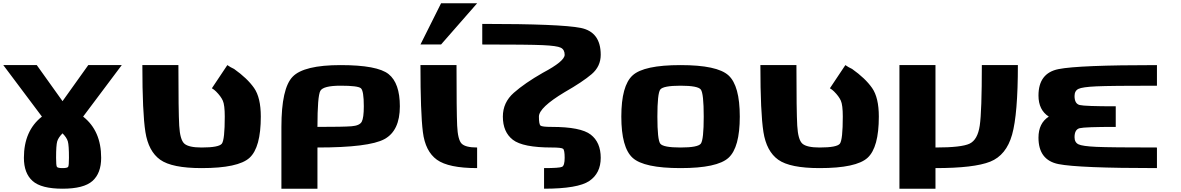

<svg xmlns="http://www.w3.org/2000/svg" viewBox="-20 -1020 7165 1165"><path d="M593.8 -62.5Q593.8 31.2 541 78.1Q488.3 125 359.4 125Q230.5 125 177.7 78.1Q125 31.2 125 -62.5Q125 -226.6 234.4 -312.5L0 -625H203.1L359.4 -406.2L515.6 -625H718.8L484.4 -312.5Q593.8 -226.6 593.8 -62.5ZM359.4 0Q388.7 0 393.6 -7.8Q398.4 -15.6 398.4 -62.5Q398.4 -138.7 391.6 -162.1Q384.8 -185.5 359.4 -210.9Q334 -185.5 327.1 -162.1Q320.3 -138.7 320.3 -62.5Q320.3 -15.6 325.2 -7.8Q330.1 0 359.4 0Z M1203.1 0Q1023.4 0 952.1 -50.8Q880.9 -101.6 862.3 -218.8Q843.8 -335.9 843.8 -625H1062.5Q1062.5 -343.8 1067.4 -257.8Q1072.3 -171.9 1098.6 -148.4Q1125 -125 1203.1 -125Q1308.6 -125 1326.2 -148.4Q1343.8 -171.9 1343.8 -312.5Q1343.8 -382.8 1332 -409.2Q1320.3 -435.5 1291 -464.8Q1279.3 -476.6 1265.6 -484.4L1359.4 -625Q1378.9 -611.3 1400.4 -601.6Q1480.5 -544.9 1521.5 -486.3Q1562.5 -427.7 1562.5 -312.5Q1562.5 -125 1494.1 -62.5Q1425.8 0 1203.1 0Z M2187.5 -375Q2187.5 -468.8 2169.9 -484.4Q2152.3 -500 2046.9 -500Q1941.4 -500 1923.8 -468.8Q1906.2 -437.5 1906.2 -250Q2064.5 -250 2113.3 -253.9Q2162.1 -257.8 2174.8 -281.2Q2187.5 -304.7 2187.5 -375ZM2406.2 -375Q2406.2 -226.6 2312.5 -175.8Q2218.8 -125 1906.2 -125V125H1687.5V-250Q1687.5 -484.4 1755.9 -554.7Q1824.2 -625 2046.9 -625Q2269.5 -625 2337.9 -570.3Q2406.2 -515.6 2406.2 -375Z M2750 -625Q2750 -343.8 2753.9 -257.8Q2757.8 -171.9 2781.2 -148.4Q2804.7 -125 2875 -125V0Q2701.5 0 2631 -50.8Q2560.5 -101.6 2545.9 -218.8Q2531.2 -335.9 2531.2 -625ZM2656.2 -750H2531.2L2656.2 -1000H2875Z M3625 -62.5Q3625 31.2 3555.7 78.1Q3486.3 125 3281.2 125V0Q3375 0 3390.6 -7.8Q3406.2 -15.6 3406.2 -62.5Q3406.2 -109.4 3396.5 -117.2Q3386.7 -125 3328.1 -125Q3152.3 -125 3091.8 -171.9Q3031.2 -218.8 3031.2 -312.5Q3031.2 -398.4 3097.7 -457Q3164.1 -515.6 3273.4 -578.1Q3406.2 -648.4 3406.2 -687.5Q3406.2 -718.8 3382.8 -730.5Q3359.4 -742.2 3273.4 -746.1Q3187.5 -750 2906.2 -750V-875Q3382.8 -875 3503.9 -850.6Q3625 -826.2 3625 -687.5Q3625 -617.2 3570.3 -570.3Q3515.6 -523.4 3406.2 -460.9Q3250 -367.2 3250 -312.5Q3250 -265.6 3259.8 -257.8Q3269.5 -250 3328.1 -250Q3503.9 -250 3564.5 -203.1Q3625 -156.2 3625 -62.5Z M4250 -312.5Q4250 -453.1 4232.4 -476.6Q4214.8 -500 4109.4 -500Q4003.9 -500 3986.3 -476.6Q3968.8 -453.1 3968.8 -312.5Q3968.8 -171.9 3986.3 -148.4Q4003.9 -125 4109.4 -125Q4214.8 -125 4232.4 -148.4Q4250 -171.9 4250 -312.5ZM4468.8 -312.5Q4468.8 -125 4400.4 -62.5Q4332 0 4109.4 0Q3886.7 0 3818.4 -62.5Q3750 -125 3750 -312.5Q3750 -500 3818.4 -562.5Q3886.7 -625 4109.4 -625Q4332 -625 4400.4 -562.5Q4468.8 -500 4468.8 -312.5Z M4953.1 0Q4773.4 0 4702.1 -50.8Q4630.9 -101.6 4612.3 -218.8Q4593.8 -335.9 4593.8 -625H4812.5Q4812.5 -343.8 4817.4 -257.8Q4822.3 -171.9 4848.6 -148.4Q4875 -125 4953.1 -125Q5058.6 -125 5076.2 -148.4Q5093.8 -171.9 5093.8 -312.5Q5093.8 -382.8 5082 -409.2Q5070.3 -435.5 5041 -464.8Q5029.3 -476.6 5015.6 -484.4L5109.4 -625Q5128.9 -611.3 5150.4 -601.6Q5230.5 -544.9 5271.5 -486.3Q5312.5 -427.7 5312.5 -312.5Q5312.5 -125 5244.1 -62.5Q5175.8 0 4953.1 0Z M5656.2 -625V-125Q5814.5 -125 5863.3 -148.4Q5912.1 -171.9 5924.8 -257.8Q5937.5 -343.8 5937.5 -625H6156.2Q6156.2 -328.1 6121.1 -203.1Q6085.9 -78.1 5988.3 -39.1Q5890.6 0 5656.2 0V125H5437.5V-625Z M7000 -500Q6718.8 -500 6632.8 -496.1Q6546.9 -492.2 6523.4 -480.5Q6500 -468.8 6500 -437.5Q6500 -390.6 6531.2 -382.8Q6562.5 -375 6750 -375V-250Q6562.5 -250 6531.2 -242.2Q6500 -234.4 6500 -187.5Q6500 -156.2 6523.4 -144.5Q6546.9 -132.8 6632.8 -128.9Q6718.8 -125 7000 -125V0Q6523.4 0 6402.3 -24.4Q6281.2 -48.8 6281.2 -184.7Q6281.2 -272.5 6343.8 -312.5Q6281.2 -352.5 6281.2 -440.3Q6281.2 -576.2 6402.3 -600.6Q6523.4 -625 7000 -625Z"/></svg>

Font: CraftyPE
Style: Regular
Weight: 400
Designer: Erek Butcher
Foundry: Haunted Coop
Version: Version 0.018;April 4, 2024;FontCreator 15.0.0.2962 64-bit